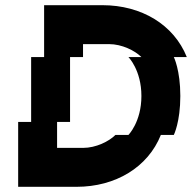

<svg xmlns="http://www.w3.org/2000/svg" viewBox="-20 -720 740 740"><path d="M525 -500H475C475 -500 525 -450 525 -350C525 -250 475 -200 475 -200H425C400 -175 350 -150 300 -150H200V-250H250V-500H300V-550H400C450 -550 500 -525 525 -500ZM50 0H275C425 0 550 -75 600 -200H650C650 -200 675 -250 675 -350C675 -450 650 -500 650 -500H700C650 -625 525 -700 375 -700H150V-500H100V-250H50Z"/></svg>

Font: LS-VG5000 Bold Shifted
Style: Regular
Weight: 400
Designer: Justin Bihan, 2021
Foundry: Justin Bihan, 2021
Version: Version 1.000;Glyphs 3.1.2 (3151)